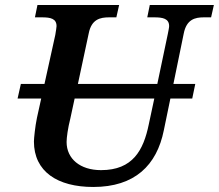

<svg xmlns="http://www.w3.org/2000/svg" viewBox="-20 -734 871 764"><path d="M632 -216 658 -342H745L757 -400H670L711 -600C722 -657 756 -665 791 -665H820L831 -714H576L566 -665H594C628 -665 653 -660 653 -630C653 -624 650 -611 648 -600L606 -400H290L333 -601C344 -657 378 -665 414 -665H443L454 -714H129L119 -665H147C181 -665 205 -660 205 -630C205 -624 203 -615 200 -595L157 -400H63L50 -342H144L127 -265C120 -232 115 -183 115 -171C115 -51 209 10 351 10C516 10 604 -76 632 -216ZM245 -169C245 -186 250 -224 260 -263L277 -342H594L572 -239C551 -137 509 -57 382 -57C299 -57 245 -102 245 -169Z"/></svg>

Font: Noto Serif Semi
Style: Italic
Weight: 600
Italic angle: -12°
Designer: Monotype Design Team
Foundry: Monotype Imaging Inc.
Version: Version 1.901